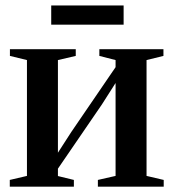

<svg xmlns="http://www.w3.org/2000/svg" viewBox="-20 -696 647 716"><path d="M16.5 0V-25L80.5 -40V-472L17 -487.5V-512.5H262.5V-487.5L196 -472V-126.5L246 -204L411 -445.5V-472L350.5 -487.5V-512.5H589.5V-487.5L526.5 -472V-40L590.5 -25V0H345V-25L411 -40V-386.5L360 -306.5L196 -67V-39.5L255.5 -25V0ZM441 -675.5V-604H171V-675.5Z"/></svg>

Font: Merriweather 120pt SemiBold
Style: Regular
Weight: 600
Version: Version 2.100